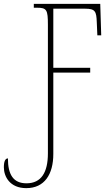

<svg xmlns="http://www.w3.org/2000/svg" viewBox="-27 -734 582 994"><path d="M109 240C203 240 249 169 249 63V-358H440V-383H249V-689H414C466 -689 472 -675 474 -620L477 -551H497L492 -714H148V-694H165C215 -694 221 -683 221 -606V60C221 158 187 215 110 215C42 215 14 170 14 86C1 86 -7 100 -7 132C-7 180 24 240 109 240Z"/></svg>

Font: Noto Serif ExtraCondensed Thin
Style: Regular
Weight: 100
Width: 2
Designer: Monotype Design Team
Foundry: Monotype Imaging Inc.
Version: Version 2.013